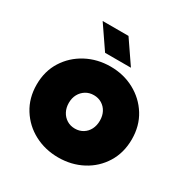

<svg xmlns="http://www.w3.org/2000/svg" viewBox="-167 -846 951 991"><g transform="rotate(30 308.5 -350.5)"><path d="M315 12Q237 12 172.5 -22Q108 -56 69.5 -117.5Q31 -179 31 -259Q31 -339 69.5 -400Q108 -461 173 -495.5Q238 -530 316 -530Q394 -530 458 -495.5Q522 -461 560 -400Q598 -339 598 -259Q598 -179 560 -117.5Q522 -56 457.5 -22Q393 12 315 12ZM315 -160Q342 -160 363 -173Q384 -186 395.5 -208.5Q407 -231 407 -260Q407 -289 395.5 -311Q384 -333 363 -346Q342 -359 315 -359Q288 -359 267 -346Q246 -333 234 -311Q222 -289 222 -260Q222 -231 234 -208.5Q246 -186 267 -173Q288 -160 315 -160ZM255 -577 162 -713H316L409 -577Z"/></g></svg>

Font: MuseoModerno Thin Black
Style: Regular
Weight: 900
Version: Version 1.002